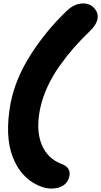

<svg xmlns="http://www.w3.org/2000/svg" viewBox="-20 -831 587 1114"><path d="M276.9 263.2Q241.2 263.2 195.8 242.2Q148.9 219.7 113 179.7Q77.1 139.6 53.7 79.3Q30.3 19 27.1 -59.1Q23.9 -137.2 42 -235.8Q70.3 -375.5 157.5 -512.7Q244.6 -649.9 366.2 -767.1Q411.1 -811 462.9 -811Q502.9 -811 527.3 -783.2Q551.8 -755.4 545.9 -721.2Q538.1 -684.1 498 -647Q448.2 -599.1 407.2 -552.2Q366.2 -505.4 325.2 -447.8Q284.2 -390.1 254.6 -325.7Q225.1 -261.2 211.9 -195.8Q188 -74.7 221.7 7.3Q255.4 89.4 336.9 120.1Q392.1 140.6 382.8 189.9Q376.5 225.6 348.1 244.4Q319.8 263.2 276.9 263.2Z"/></svg>

Font: Shantell Sans Irregular
Style: Italic
Weight: 800
Italic angle: -11.31°
Designer: Stephen Nixon, Anya Danilova, Shantell Martin
Foundry: Arrow Type
Version: Version 1.006;[9816181b4]